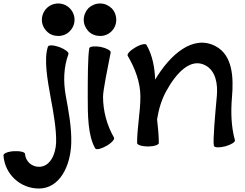

<svg xmlns="http://www.w3.org/2000/svg" viewBox="-82 -823 1412 1105"><path d="M347 -709C347 -734 337 -758 319 -776C302 -793 278 -803 253 -803C228 -803 204 -793 187 -776C169 -758 159 -734 159 -709C159 -684 169 -661 187 -643C204 -625 228 -616 253 -616C278 -616 302 -625 319 -643C337 -661 347 -684 347 -709ZM194 -555C169 -483 192 -358 210 -259C226 -174 243 -79 241 -2C238 68 205 137 142 137C100 137 65 105 62 63C62 52 33 45 -1 47C-36 49 -63 60 -62 71C-55 179 34 262 142 262C261 262 324 133 328 2C331 -86 313 -183 296 -275C282 -354 284 -436 312 -512C316 -522 292 -540 260 -552C227 -564 198 -565 194 -555Z M587 -709C587 -734 578 -758 560 -776C542 -793 519 -803 494 -803C469 -803 445 -793 427 -776C410 -758 400 -734 400 -709C400 -684 410 -661 427 -643C445 -625 469 -616 494 -616C519 -616 542 -625 560 -643C578 -661 587 -684 587 -709ZM432 -546C423 -500 423 -360 423 -267C423 -164 423 -43 466 31C472 41 500 34 530 17C560 0 580 -22 574 -31C533 -103 511 -184 511 -267C511 -302 538 -436 555 -521C557 -532 531 -546 498 -553C464 -559 435 -556 432 -546Z M653 -502C695 -430 726 -350 726 -267C726 -177 707 -89 707 0C707 11 735 20 769 20C804 20 832 11 832 0C832 -46 827 -91 822 -136C831 -193 847 -248 875 -299C930 -399 1013 -493 1100 -447C1160 -415 1172 -340 1166 -271C1157 -174 1142 -9 1149 16C1152 27 1181 28 1215 19C1248 10 1273 -6 1270 -16C1248 -96 1246 -180 1253 -263C1263 -378 1257 -505 1159 -557C1029 -626 897 -509 811 -365C808 -435 796 -504 761 -565C756 -574 727 -568 697 -550C667 -533 647 -511 653 -502Z"/></svg>

Font: Nupuram
Style: Bold
Weight: 700
Designer: Santhosh Thottingal (santhosh.thottingal@gmail.com)
Foundry: SMC
Version: Version 1.000